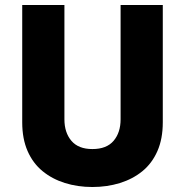

<svg xmlns="http://www.w3.org/2000/svg" viewBox="-20 -720 741 769"><path d="M69 -700V-230Q69 -164 90.5 -115Q112 -66 150.5 -34.5Q189 -3 240 13Q291 29 350 29Q409 29 460.5 13Q512 -3 550.5 -34.5Q589 -66 610.5 -115Q632 -164 632 -230V-700H463V-242Q463 -189 435 -156Q407 -123 350 -123Q294 -123 266 -156Q238 -189 238 -242V-700Z"/></svg>

Font: Jost
Style: Bold
Weight: 700
Version: Version 3.710